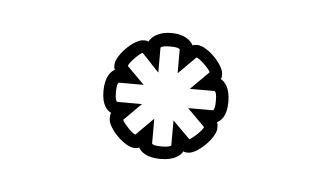

<svg xmlns="http://www.w3.org/2000/svg" viewBox="-27 -715 344 199"><g transform="rotate(5 145.0 -615.5)"><path d="M135 -591 117 -573C114 -573 104 -584 103 -587L121 -605H95C94 -606 93 -608 93 -615C93 -622 94 -624 95 -625H121L103 -643C103 -646 114 -657 117 -658C123 -652 129 -645 135 -639V-665C136 -666 138 -667 145 -667C152 -667 154 -666 155 -665V-640L173 -658C176 -658 187 -647 188 -644L169 -625H195C196 -624 197 -622 197 -615C197 -608 196 -606 195 -605H169L187 -587C187 -584 176 -574 173 -573L155 -591V-565C154 -564 152 -563 145 -563C138 -563 136 -564 135 -565ZM201 -587C201 -589 201 -592 200 -593C204 -595 210 -600 210 -615C210 -630 204 -636 200 -638C201 -639 201 -641 201 -643C201 -653 183 -671 173 -671C171 -671 169 -671 168 -670C166 -674 160 -681 145 -681C130 -681 124 -674 122 -670C121 -671 119 -671 117 -671C107 -671 89 -653 89 -643C89 -641 89 -639 90 -638C86 -636 80 -630 80 -615C80 -600 86 -595 90 -593C89 -592 89 -589 89 -587C89 -577 107 -559 117 -559C119 -559 121 -559 122 -560C124 -556 130 -550 145 -550C160 -550 166 -556 168 -560C169 -559 171 -559 173 -559C183 -559 201 -577 201 -587Z"/></g></svg>

Font: Platiipus Light
Style: Light
Weight: 400
Version: Version 001.000